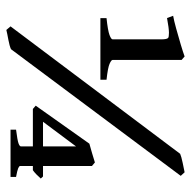

<svg xmlns="http://www.w3.org/2000/svg" viewBox="-18 -592 624 629"><g transform="rotate(90 294.5 -278.0)"><path d="M141.6 -1.5Q130.9 3.4 110.8 7.1Q90.8 10.7 78.6 13.7L66.9 0L484.4 -555.7Q493.2 -559.6 514.2 -564Q535.2 -568.4 544.9 -570.3L556.6 -557.6ZM565.4 -99.1Q559.6 -92.3 551.8 -84.7Q543.9 -77.1 538.1 -73.2H524.4V-31.2Q524.4 -28.3 531.7 -25.1Q539.1 -22 560.1 -18.1V0H405.3V-18.1Q439.9 -22.5 450 -26.1Q460 -29.8 460 -33.7V-73.2H337.4L326.7 -82.5L451.2 -258.3Q463.4 -261.7 482.2 -267.1Q501 -272.5 512.7 -276.4L524.4 -266.6V-106.4H558.6ZM460 -214.4 379.4 -106.4H460ZM40 -294.4V-314.5Q80.6 -318.8 95 -324.2Q109.4 -329.6 109.4 -334.5V-494.1Q109.4 -511.7 105 -516.1Q102.1 -519 87.9 -519Q73.7 -519 39.6 -512.7L32.2 -532.7Q46.9 -535.2 73.5 -542.5Q100.1 -549.8 126.2 -557.6Q152.3 -565.4 165.5 -570.3L176.8 -560.5V-334.5Q176.8 -330.1 189.5 -324.5Q202.1 -318.8 241.7 -314.5V-294.4Z"/></g></svg>

Font: Namdhinggo
Style: Bold
Weight: 700
Designer: Victor Gaultney
Foundry: SIL International
Version: Version 3.001